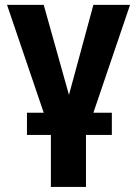

<svg xmlns="http://www.w3.org/2000/svg" viewBox="-20 -548 550 772"><path d="M429.7 -94.7H355.5L502.9 -528.3H355.5L257.3 -166.5L155.8 -528.3H8.3L155.8 -94.7H88.4V-5.4H184.6V203.6H325.7V-5.4H429.7Z"/></svg>

Font: Roboto
Style: Bold
Weight: 700
Designer: Google
Version: Version 2.137; 2017